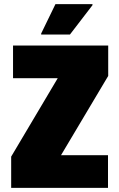

<svg xmlns="http://www.w3.org/2000/svg" viewBox="-20 -908 577 928"><path d="M34 0V-151L259 -530H43V-688H503V-541L275 -158H502V0ZM179 -741V-746L248 -888H427V-883L318 -741Z"/></svg>

Font: Saira Semi Condensed Black
Style: Regular
Weight: 900
Width: 4
Designer: Hector Gatti with collaboration of the Omnibus-Type team
Foundry: Omnibus-Type
Version: Version 1.001; ttfautohint (v1.8)